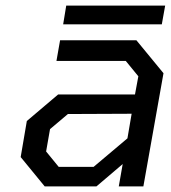

<svg xmlns="http://www.w3.org/2000/svg" viewBox="-20 -667 611 687"><path d="M206 -580 217 -647H571L559 -580ZM140 0 54 -105 76 -234 188 -329H463L475 -394L430 -449H182L195 -523H468L565 -405L493 0H405L419 -80L325 0ZM190 -70H315L436 -172L451 -260L223 -259L159 -205L145 -125Z"/></svg>

Font: Tomorrow
Style: Italic
Weight: 400
Italic angle: -10°
Designer: Tony de Marco, Monica Rizzolli
Foundry: Just in Type
Version: Version 2.002